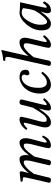

<svg xmlns="http://www.w3.org/2000/svg" viewBox="978 -1716 748 2744"><g transform="rotate(-90 1352.0 -344.0)"><path d="M182 -321Q191 -363 191 -372Q191 -390 173 -392L133 -395Q122 -411 132 -423Q234 -436 256 -436Q276 -436 276 -415Q276 -407 273 -393.5Q270 -380 263.5 -355.5Q257 -331 254 -320L252 -311L254 -310Q354 -439 450 -439Q508 -439 508 -352Q508 -326 504 -305Q538 -348 562.5 -373.5Q587 -399 620.5 -419Q654 -439 688 -439Q700 -439 710.5 -434Q721 -429 730 -419Q739 -409 744 -392Q749 -375 749 -352Q749 -317 739 -279L692 -101Q687 -82 687 -61Q687 -50 694 -50Q707 -50 726.5 -68Q746 -86 764 -115Q783 -115 786 -101Q740 10 638 10Q631 10 623.5 6Q616 2 611 -6Q606 -14 606 -23Q606 -43 624 -114L663 -271Q672 -306 672 -342Q672 -357 668.5 -365Q665 -373 659 -376Q653 -379 643 -379Q618 -379 583 -346.5Q548 -314 487 -229L449 -72Q447 -65 444.5 -49.5Q442 -34 440 -26Q438 -18 433.5 -8.5Q429 1 421.5 5.5Q414 10 403 10Q362 10 362 -17Q362 -19 375 -72L423 -275Q431 -310 431 -342Q431 -364 425.5 -371.5Q420 -379 405 -379Q377 -379 335 -345Q293 -311 239 -233L199 -72Q197 -64 194 -49.5Q191 -35 189 -26.5Q187 -18 183 -8.5Q179 1 171.5 5.5Q164 10 153 10Q112 10 112 -17Q112 -19 125 -72Z M1289 -352 1233 -124Q1222 -76 1222 -67Q1222 -50 1232 -50Q1240 -50 1259 -64.5Q1278 -79 1297 -100Q1314 -100 1320 -83Q1247 10 1181 10Q1144 10 1144 -23Q1144 -55 1161 -115L1172 -154L1169 -156Q1108 -67 1066 -28.5Q1024 10 970 10Q941 10 922 -10Q903 -30 903 -70Q903 -100 913 -137L957 -305Q970 -353 970 -362Q970 -379 960 -379Q952 -379 930.5 -364.5Q909 -350 891 -329Q874 -329 868 -346Q941 -439 1019 -439Q1055 -439 1055 -406Q1055 -398 1034 -314L991 -151Q982 -116 982 -87Q982 -50 1012 -50Q1047 -50 1085.5 -96Q1124 -142 1185 -247L1214 -357Q1216 -365 1220 -385Q1224 -405 1226.5 -413.5Q1229 -422 1238 -430.5Q1247 -439 1260 -439Q1302 -439 1302 -412Q1302 -407 1299.5 -396Q1297 -385 1293.5 -371.5Q1290 -358 1289 -352Z M1513 10Q1451 10 1417 -38Q1387 -80 1387 -149Q1387 -214 1409 -271Q1431 -328 1469 -369Q1499 -400 1541 -419.5Q1583 -439 1615 -439Q1646 -439 1668 -432.5Q1690 -426 1701.5 -417Q1713 -408 1719 -393.5Q1725 -379 1726 -368.5Q1727 -358 1727 -343Q1727 -325 1711.5 -311.5Q1696 -298 1675 -298Q1667 -298 1660.5 -302.5Q1654 -307 1651 -314.5Q1648 -322 1648 -330Q1648 -343 1653 -351Q1658 -359 1658 -370Q1658 -385 1650 -394Q1642 -403 1633.5 -405.5Q1625 -408 1616 -408Q1555 -408 1512 -343.5Q1469 -279 1469 -171Q1469 -129 1475 -109Q1481 -89 1494 -72Q1512 -49 1544 -49Q1581 -49 1612 -68.5Q1643 -88 1676 -126Q1683 -126 1689.5 -121Q1696 -116 1698 -108Q1673 -74 1645 -48Q1617 -22 1582.5 -6Q1548 10 1513 10Z M1869 -72Q1867 -65 1864.5 -49.5Q1862 -34 1860 -26Q1858 -18 1853.5 -8.5Q1849 1 1841.5 5.5Q1834 10 1823 10Q1782 10 1782 -17Q1782 -19 1795 -72L1904 -563Q1911 -594 1911 -613Q1911 -641 1890 -641L1859 -643Q1854 -643 1854 -648L1857 -672Q1944 -678 1997 -698Q2009 -698 2009 -688Q1998 -648 1984 -583L1923 -312Q1987 -386 2031.5 -412.5Q2076 -439 2119 -439Q2185 -439 2185 -359Q2185 -340 2172 -283L2134 -124Q2123 -76 2123 -67Q2123 -50 2133 -50Q2141 -50 2160 -64.5Q2179 -79 2198 -100Q2215 -100 2221 -83Q2148 10 2082 10Q2041 10 2041 -23Q2041 -47 2058 -115L2096 -275Q2106 -317 2106 -342Q2106 -364 2097.5 -371.5Q2089 -379 2071 -379Q2045 -379 2000.5 -340Q1956 -301 1907 -238Z M2622 -433Q2630 -431 2692 -431L2623 -120Q2613 -72 2613 -64Q2613 -50 2625 -50Q2642 -50 2681 -103Q2694 -103 2704 -87Q2660 10 2576 10Q2535 10 2535 -35Q2535 -57 2545 -90L2558 -132L2556 -134Q2459 10 2387 10Q2290 10 2290 -125Q2290 -239 2374.5 -339Q2459 -439 2542 -439Q2568 -439 2622 -433ZM2572 -219Q2583 -247 2592 -289.5Q2601 -332 2604 -360L2607 -389Q2577 -408 2545 -408Q2480 -408 2425 -317Q2370 -226 2370 -141Q2370 -45 2414 -45Q2438 -45 2486.5 -98.5Q2535 -152 2572 -219Z"/></g></svg>

Font: Linux Libertine O
Style: Italic
Weight: 400
Italic angle: -12°
Designer: Philipp H. Poll
Foundry: Philipp H. Poll
Version: Version 5.1.6